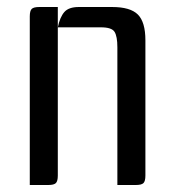

<svg xmlns="http://www.w3.org/2000/svg" viewBox="-20 -528 499 548"><path d="M300 -508Q352 -508 373.5 -486.5Q395 -465 395 -413V-27Q395 -11 389.5 -5.5Q384 0 368 0H315V-393Q315 -424 307 -437Q299 -450 268 -450H145V-27Q145 -11 139.5 -5.5Q134 0 118 0H65V-481Q65 -497 70.5 -502.5Q76 -508 92 -508H145V-450Q151 -479 163.5 -493.5Q176 -508 205 -508Z"/></svg>

Font: Rationale
Style: Regular
Weight: 400
Designer: Cyreal (www.cyreal.org)
Foundry: Cyreal (www.cyreal.org)
Version: Version 1.011